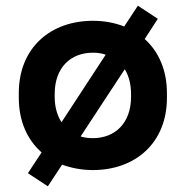

<svg xmlns="http://www.w3.org/2000/svg" viewBox="-20 -583 652 674"><path d="M306 14C454 14 566 -80 566 -240V-256C566 -338 536 -403 488 -446L534 -517L464 -563L416 -490C383 -503 346 -510 306 -510C158 -510 46 -416 46 -256V-240C46 -157 76 -92 126 -48L78 25L148 71L198 -5C231 7 267 14 306 14ZM172 -243V-253C172 -346 228 -398 306 -398C322 -398 337 -396 351 -391L196 -154C181 -177 172 -207 172 -243ZM263 -104 418 -340C432 -317 440 -288 440 -253V-243C440 -150 383 -98 306 -98C291 -98 276 -100 263 -104Z"/></svg>

Font: Meta Space
Style: Bold
Weight: 700
Designer: Meta Pool / Florian Karsten
Foundry: Meta Pool / Florian Karsten
Version: Version 2.000;Glyphs 3.1.1 (3137)